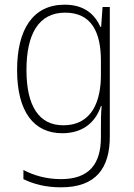

<svg xmlns="http://www.w3.org/2000/svg" viewBox="-20 -559 571 820"><path d="M256 -539C121 -539 53 -434 53 -260C53 -81 125 10 246 10C330 10 387 -33 411 -106H414C411 -71 411 -44 411 -12V27C411 142 360 206 241 206C177 206 124 190 80 167V206C123 227 174 241 241 241C389 241 449 160 449 24V-529H418L412 -444H409C384 -499 339 -539 256 -539ZM258 -505C372 -505 411 -420 411 -299V-239C411 -130 375 -24 250 -24C148 -24 93 -104 93 -260C93 -412 144 -505 258 -505Z"/></svg>

Font: Noto Sans Malayalam SemiCondensed ExtraLight
Style: Regular
Weight: 200
Width: 4
Designer: Jelle Bosma - Monotype Design Team
Foundry: Monotype Imaging Inc.
Version: Version 2.104